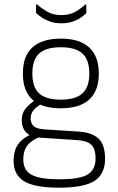

<svg xmlns="http://www.w3.org/2000/svg" viewBox="-20 -673 548 890"><path d="M254 197Q140 197 91.5 167Q43 137 43 73Q43 23 66 -7Q89 -37 137 -56L179 -43Q132 -28 110 -2.5Q88 23 88 66Q88 116 126 137Q164 158 256 158Q351 158 387 135.5Q423 113 423 61Q423 16 402 -3Q381 -22 331 -24L163 -35Q124 -37 102.5 -58Q81 -79 81 -116Q81 -148 98 -169Q115 -190 147 -212L177 -194Q151 -180 136.5 -163.5Q122 -147 122 -123Q122 -102 136 -88.5Q150 -75 190 -73L345 -63Q407 -59 437 -30.5Q467 -2 467 63Q467 134 418 165.5Q369 197 254 197ZM262 -171Q174 -171 130 -211.5Q86 -252 86 -332Q86 -413 130.5 -453.5Q175 -494 263 -494Q349 -494 393.5 -453Q438 -412 438 -332Q438 -252 393.5 -211.5Q349 -171 262 -171ZM262 -211Q330 -211 362 -240Q394 -269 394 -332Q394 -396 362 -425Q330 -454 262 -454Q193 -454 161.5 -425Q130 -396 130 -332Q130 -269 161.5 -240Q193 -211 262 -211ZM264 -565Q234 -565 211 -573.5Q188 -582 173 -592.5Q158 -603 150 -610Q147 -612 147 -618V-648Q147 -651 149 -652.5Q151 -654 154 -651Q169 -637 197 -620Q225 -603 264 -603Q303 -603 331 -619.5Q359 -636 374 -651Q377 -654 378.5 -652.5Q380 -651 380 -648V-618Q380 -616 380 -614Q380 -612 378 -610Q370 -602 355 -591.5Q340 -581 317.5 -573Q295 -565 264 -565Z"/></svg>

Font: Sofia Sans ExtraLight
Style: Regular
Weight: 250
Version: Version 4.100-B